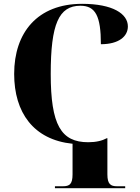

<svg xmlns="http://www.w3.org/2000/svg" viewBox="-20 -744 730 1003"><path d="M267 239H634V229H591C558 229 541 218 541 167V-22H538C514 -9 482 -1 441 -1C299 -1 245 -91 245 -358C245 -618 287 -714 400 -714C479 -714 507 -660 507 -513C601 -513 648 -554 648 -606C648 -672 569 -724 409 -724C176 -724 54 -574 54 -358C54 -156 155 -14 359 7V167C359 218 343 229 309 229H267Z"/></svg>

Font: Noto Serif Display ExtraBold
Style: Regular
Weight: 800
Designer: Monotype Design Team
Foundry: Monotype Imaging Inc.
Version: Version 2.009